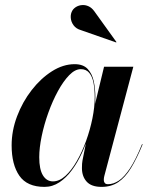

<svg xmlns="http://www.w3.org/2000/svg" viewBox="-20 -721 592 751"><path d="M154 10Q86 10 55.8 -33.5Q25.5 -77 25.5 -152.5Q25.5 -210 46.8 -266.2Q68 -322.5 103.8 -368.5Q139.5 -414.5 183.2 -442.2Q227 -470 272 -470Q305.5 -470 323 -451.2Q340.5 -432.5 346.8 -402.8Q353 -373 353 -339.5Q353 -311.5 347 -275Q341 -238.5 329.2 -199.2Q317.5 -160 300.5 -122.8Q283.5 -85.5 261.2 -55.5Q239 -25.5 212.2 -7.8Q185.5 10 154 10ZM187 -11.5Q212 -11.5 235.8 -33Q259.5 -54.5 280.2 -90.5Q301 -126.5 316.8 -170Q332.5 -213.5 341.5 -258Q350.5 -302.5 350.5 -340.5Q350.5 -372 345.8 -396.8Q341 -421.5 329 -436Q317 -450.5 296 -450.5Q273.5 -450.5 250.5 -426.8Q227.5 -403 206.5 -364.5Q185.5 -326 169 -280Q152.5 -234 143 -188.2Q133.5 -142.5 133.5 -106Q133.5 -58.5 148 -35Q162.5 -11.5 187 -11.5ZM377.5 10Q337.5 10 319 -10.5Q300.5 -31 300.5 -63.5Q300.5 -73 301 -80.2Q301.5 -87.5 302.5 -92.5L316 -160.5L338.5 -237L351 -311L387 -460H501.5L388 -32.5Q386 -25 386 -17Q386 -10 389.8 -5.2Q393.5 -0.5 402.5 -0.5Q423.5 -0.5 444.8 -14.5Q466 -28.5 488.5 -62.5Q511 -96.5 535.5 -157L538 -156.5Q515 -100.5 492.2 -63.5Q469.5 -26.5 442 -8.2Q414.5 10 377.5 10ZM434 -555 295.5 -603.5Q278 -608.5 268 -621.8Q258 -635 256.8 -651.2Q255.5 -667.5 263.5 -680.5Q269 -689 279.2 -694.8Q289.5 -700.5 301.8 -701.2Q314 -702 326.2 -696.5Q338.5 -691 348.5 -677.5L435.5 -556.5Z"/></svg>

Font: Bodoni Moda 72pt SemiBold
Style: Italic
Weight: 600
Italic angle: -13°
Designer: Owen Earl
Foundry: indestructible type
Version: Version 2.004